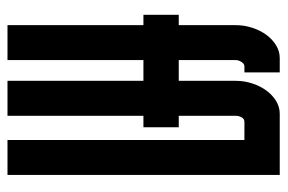

<svg xmlns="http://www.w3.org/2000/svg" viewBox="-144 -606 749 500"><g transform="rotate(90 230.0 -356.5)"><path d="M436 -711V-2H345V-619H298Q290 -619 286 -611.5Q282 -604 282 -597V-448H312V-356H282V-2H191V-356H137V-2H46V-356H19V-448H46V-597Q46 -619 53 -640Q60 -661 71.5 -676.5Q83 -692 98.5 -701.5Q114 -711 132 -711H169V-619H153Q147 -619 142 -611.5Q137 -604 137 -597V-448H191V-597Q191 -619 198 -640Q205 -661 216.5 -676.5Q228 -692 243.5 -701.5Q259 -711 277 -711Z"/></g></svg>

Font: Fundamental  Brigade Condensed
Style: Regular
Weight: 400
Width: 3
Designer: Peter Wiegel, original typeface by Carl Albert Fahrenwaldt 1901
Foundry: Peter Wiegel
Version: Version 0.000 2012 initial release